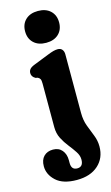

<svg xmlns="http://www.w3.org/2000/svg" viewBox="-189 -725 590 1020"><g transform="rotate(-15 105.5 -215.5)"><path d="M132 -500.5Q89 -500.5 63.8 -524.2Q38.5 -548 38.5 -588Q38.5 -628 63.8 -651.8Q89 -675.5 132 -675.5Q175 -675.5 200.2 -651.8Q225.5 -628 225.5 -588Q225.5 -548 200.2 -524.2Q175 -500.5 132 -500.5ZM213.5 -93Q213.5 -52.5 225.8 -20Q238 12.5 250 42.2Q262 72 262 104Q262 167.5 218.8 206.5Q175.5 245.5 101 245.5Q25 245.5 -13 210.5Q-51 175.5 -51 130Q-51 94.5 -32 75.5Q-13 56.5 18.5 56.5Q50 56.5 68 77.8Q86 99 86 133V148.5Q86 186.5 118.5 186.5Q151.5 186.5 151.5 146.5Q151.5 124.5 137.2 102.8Q123 81 104 57.2Q85 33.5 70.8 5.8Q56.5 -22 56.5 -56.5V-296Q56.5 -314 52.8 -321.2Q49 -328.5 40 -333L28 -335.5Q7.5 -347 7.5 -366.5Q7.5 -379 14.8 -388Q22 -397 41 -404.5L122 -436.5Q144.5 -445.5 157.2 -448.8Q170 -452 180.5 -452Q197 -452 205.2 -441.8Q213.5 -431.5 213.5 -415.5Z"/></g></svg>

Font: Fraunces 144pt S100
Style: Bold
Weight: 700
Version: Version 1.000; ttfautohint (v1.8.3)